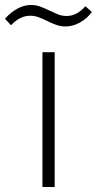

<svg xmlns="http://www.w3.org/2000/svg" viewBox="-91 -749 388 769"><path d="M-71 -674Q-49 -699 -22 -714Q5 -729 33 -729Q54 -729 72 -722Q90 -715 106.5 -707Q123 -699 140 -692Q157 -685 176 -685Q217 -685 251 -724L277 -701Q258 -675 229.5 -659Q201 -643 172 -643Q152 -643 134 -649.5Q116 -656 99 -664.5Q82 -673 65 -679.5Q48 -686 30 -686Q-11 -686 -47 -648ZM79 -540H128V0H79Z"/></svg>

Font: Encode Sans Narrow
Style: ExtraLight
Weight: 200
Designer: Pablo Impallari, Andres Torresi
Foundry: Pablo Impallari, Andres Torresi
Version: Version 1.000; ttfautohint (v1.00) -l 8 -r 50 -G 200 -x 14 -